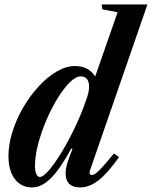

<svg xmlns="http://www.w3.org/2000/svg" viewBox="-20 -831 682 862"><path d="M124.5 10.5Q75 10.5 46.5 -27.2Q18 -65 18 -130Q18 -183.5 36 -240.2Q54 -297 84.8 -349.5Q115.5 -402 154.2 -443.8Q193 -485.5 234.8 -510Q276.5 -534.5 316 -534.5Q347 -534.5 368.8 -523.5Q390.5 -512.5 407.5 -488L508 -776L439.5 -789L436.5 -811H642L384.5 -67.5Q381 -57.5 383 -51.5Q385 -45.5 392.5 -45.5Q400.5 -45.5 411.2 -53.5Q422 -61.5 440.8 -82.2Q459.5 -103 491.5 -142L514.5 -125.5Q461.5 -51.5 421.2 -20.5Q381 10.5 339.5 10.5Q307.5 10.5 291 -5.5Q274.5 -21.5 274.5 -52.5Q274.5 -73 282 -98Q289.5 -123 305.5 -162.5L300 -164Q249 -70.5 207.5 -30Q166 10.5 124.5 10.5ZM159 -36.5Q173.5 -36.5 198.8 -65.5Q224 -94.5 253.8 -142.8Q283.5 -191 312.2 -250Q341 -309 362 -368.5Q373 -398 376.5 -413.2Q380 -428.5 380 -441Q380 -488 342 -488Q320 -488 292.8 -460.8Q265.5 -433.5 238 -388.8Q210.5 -344 187.8 -290.5Q165 -237 151 -183.5Q137 -130 137 -86.5Q137 -63.5 142.8 -50Q148.5 -36.5 159 -36.5Z"/></svg>

Font: Libre Caslon Condensed
Style: Italic
Weight: 400
Italic angle: -22.583°
Designer: Pablo Impallari, Rodrigo Fuenzalida, Katja Schimmel, Ertekin Erdin
Foundry: Pablo Impallari, Rodrigo Fuenzalida
Version: Version 2.000;gftools[0.9.33]